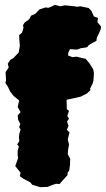

<svg xmlns="http://www.w3.org/2000/svg" viewBox="-20 -746 437 793"><path d="M146 27 126 21 113 17 105 7 78 -7 62 -18 65 -33 55 -45 43 -60 55 -94 53 -103V-123L58 -141L51 -150L60 -163L58 -179L60 -194L65 -211L59 -221L64 -234L55 -251L53 -269L65 -283L53 -304L59 -331L36 -350L22 -368L13 -387L2 -404L5 -414L3 -448L16 -468L12 -483L23 -499L35 -506L57 -529L62 -556L60 -581L59 -601L71 -611L77 -631L75 -642L82 -653L101 -667L108 -681L126 -689L143 -707L167 -715L181 -714L193 -719L207 -726L229 -720L248 -724L288 -720L297 -718L312 -720L346 -713L357 -702L368 -678L385 -672L382 -655L397 -637L396 -625L389 -609L380 -590L378 -577L364 -570L347 -560L340 -551L329 -549L314 -547L298 -541L283 -542L269 -543L262 -528L261 -517L279 -510L296 -512L320 -506L334 -503L349 -485L365 -460L368 -443L366 -414L363 -402L352 -380L354 -374L339 -360L314 -347L279 -339L255 -334L256 -295L265 -288L258 -267L265 -256L257 -244L263 -226L256 -210L267 -199L263 -183L260 -170L265 -149L261 -126L260 -109L270 -90L269 -65L266 -42L259 -32V-23L241 -3L226 14L211 13L188 21L177 26Z"/></svg>

Font: Winky Rough Black
Style: Regular
Weight: 900
Designer: Simon Atzbach
Foundry: typofactur
Version: Version 1.206; ttfautohint (v1.8.4.7-5d5b)